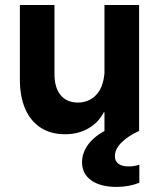

<svg xmlns="http://www.w3.org/2000/svg" viewBox="-20 -524 637 769"><path d="M537.1 0H538.1Q491.2 21.5 465.6 47.9Q439.9 74.2 440.4 100.6Q439.5 120.6 453.9 131.6Q468.3 142.6 495.1 142.6Q517.6 142.6 538.1 135.7V208Q496.1 224.6 447.3 224.6Q381.8 224.6 345.2 198.2Q308.6 171.9 308.6 126Q308.6 89.8 331.3 57.4Q354 24.9 399.4 0H398.4V-74.2H395.5Q374.5 -33.2 334 -9.8Q293.5 13.7 240.2 13.7Q183.6 13.7 142.8 -12.7Q102.1 -39.1 80.8 -88.4Q59.6 -137.7 59.6 -205.1V-503.9H198.2V-228.5Q197.8 -173.8 222.4 -143.6Q247.1 -113.3 292 -113.3Q335 -113.3 364 -142.6Q393.1 -171.9 398.4 -230.5V-503.9H537.1Z"/></svg>

Font: Wanted Sans
Style: Bold
Weight: 700
Designer: Original Design by Kil Hyung-jin and Kang Hanbin, Wanted Lab, Inc; Hangeul from Source Han Sans by Jang Soo-young and Ka
Foundry: Wanted Lab, Inc.
Version: Version 1.000